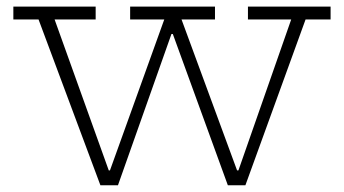

<svg xmlns="http://www.w3.org/2000/svg" viewBox="-20 -548 1018 568"><path d="M713.5 -528.5H958V-490.5H884L706 0H654L474.5 -493.5L509.5 -447.5H467.5L503.5 -493.5L329 0H277L94 -490.5H19.5V-528.5H263V-490.5H141.5L317.5 0L280.5 -44H324L289.5 0L466 -490.5H365V-528.5H616V-490.5H517L697.5 0L659.5 -44H702.5L670 0L841.5 -490.5H713.5Z"/></svg>

Font: Hepta Slab Light
Style: Regular
Weight: 300
Designer: Michael LaGattuta
Foundry: Michael LaGattuta
Version: Version 1.102